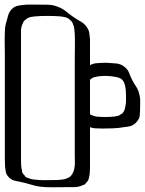

<svg xmlns="http://www.w3.org/2000/svg" viewBox="-46 -780 627 832"><path d="M238 31Q216 31 184 31.5Q152 32 129 29Q112 27 96 22Q80 17 63 13Q44 8 22 4Q0 0 -12 -17Q-19 -25 -21 -36Q-23 -47 -24 -57Q-25 -72 -25 -87.5Q-25 -103 -25 -118V-540Q-25 -555 -25.5 -584Q-26 -613 -25 -642Q-24 -671 -18 -686Q-15 -698 -11 -712Q-7 -726 1 -736Q14 -752 33 -755.5Q52 -759 71 -760H116Q139 -760 162 -759.5Q185 -759 206 -750Q225 -743 241.5 -729.5Q258 -716 274 -705Q289 -695 305 -686Q321 -677 331 -661Q339 -650 341 -636.5Q343 -623 344 -610V-53Q344 -41 343 -30Q342 -19 339 -8L336 2Q335 3 333.5 5Q332 7 330 9Q328 11 325.5 14.5Q323 18 320 20Q317 21 313.5 22Q310 23 307 25Q291 31 273 31Q255 31 238 31ZM45 -606V-91Q45 -79 45.5 -66.5Q46 -54 49 -42Q49 -37 51 -31L58 -22Q60 -21 61.5 -18.5Q63 -16 64 -14Q69 -10 75 -9Q86 -4 97.5 -2.5Q109 -1 122 0Q142 1 163 0.5Q184 0 204 0Q215 -1 224.5 -2Q234 -3 244 -7Q246 -9 249.5 -10Q253 -11 255 -12Q263 -18 268.5 -28.5Q274 -39 276 -49Q279 -63 278.5 -78Q278 -93 278 -107V-520Q278 -543 278.5 -576.5Q279 -610 278 -632Q277 -644 276 -655Q275 -666 270 -676Q269 -678 268 -681.5Q267 -685 265 -686Q264 -688 262.5 -689.5Q261 -691 259 -692Q256 -694 253.5 -697Q251 -700 248 -701Q241 -705 232 -706.5Q223 -708 215 -709Q193 -711 161 -711Q129 -711 106 -709Q99 -708 91 -707Q83 -706 77 -703Q74 -702 72 -700.5Q70 -699 68 -697Q66 -696 63.5 -694Q61 -692 59 -690Q57 -689 56 -686Q55 -683 54 -681Q45 -665 45 -645.5Q45 -626 45 -606ZM543 -248Q539 -245 535.5 -242Q532 -239 528 -237Q520 -233 510 -231.5Q500 -230 491 -229Q469 -225 445 -224Q421 -223 398 -223Q383 -223 367 -224Q351 -225 337 -232Q335 -234 333 -236Q331 -238 329 -239Q316 -250 308 -264.5Q300 -279 295 -294Q291 -310 289.5 -326Q288 -342 288 -358Q288 -371 288 -384.5Q288 -398 290 -411Q293 -425 299.5 -437Q306 -449 313 -461Q317 -467 321.5 -475Q326 -483 331 -488Q348 -504 371 -506Q394 -508 416 -508Q436 -507 457.5 -505Q479 -503 495 -489Q508 -479 514 -463Q520 -447 527 -433Q535 -418 544 -404.5Q553 -391 557 -374Q562 -358 561.5 -339Q561 -320 561 -303Q560 -295 560 -285.5Q560 -276 557 -268Q553 -259 543 -248ZM450 -275Q455 -276 460 -277Q465 -278 469 -279Q471 -280 474 -282.5Q477 -285 480 -286Q485 -288 486 -291Q492 -297 494.5 -306.5Q497 -316 498 -323Q500 -334 500 -343.5Q500 -353 500 -363Q500 -374 499.5 -383.5Q499 -393 497 -403Q496 -411 492.5 -420Q489 -429 483 -435Q478 -440 469.5 -443Q461 -446 453 -447Q415 -454 379 -449Q375 -448 369 -447Q363 -446 358 -444Q355 -443 352 -440.5Q349 -438 346 -436Q345 -435 342.5 -434Q340 -433 339 -432Q337 -429 335.5 -425.5Q334 -422 332 -419Q324 -404 323 -383.5Q322 -363 323 -346Q324 -337 324.5 -326.5Q325 -316 329 -307Q330 -305 332 -302Q334 -299 335 -297Q336 -296 337 -293.5Q338 -291 339 -289Q345 -283 353.5 -280Q362 -277 370 -275Q380 -274 389.5 -273.5Q399 -273 409 -273Q419 -273 429 -273.5Q439 -274 450 -275Z"/></svg>

Font: Rubik Vinyl
Style: Regular
Weight: 400
Designer: Hubert and Fischer, NaN
Foundry: Hubert and Fischer, NaN
Version: Version 2.200